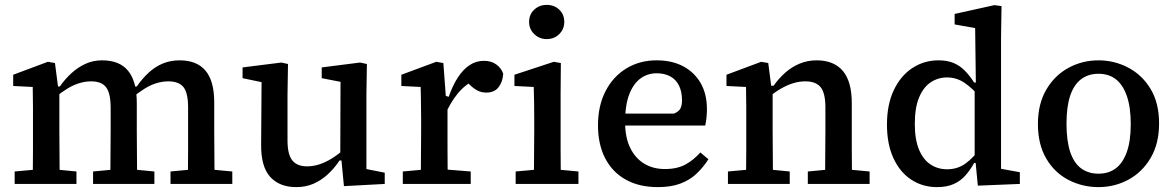

<svg xmlns="http://www.w3.org/2000/svg" viewBox="-20 -753 4809 786"><path d="M40 0V-51L150 -61H190L293 -51V0ZM114 0Q114 -30 114.5 -67Q115 -104 115 -143Q115 -182 115 -215V-268Q115 -294 115 -315Q115 -336 114.5 -356Q114 -376 114 -397L34 -401V-447L176 -500L205 -495L219 -387L223 -386V-215Q223 -182 223.5 -143Q224 -104 224 -67Q224 -30 225 0ZM361 0V-51L467 -61H507L612 -51V0ZM431 0Q432 -30 432 -67Q432 -104 432.5 -142.5Q433 -181 433 -215V-312Q433 -371 414.5 -395.5Q396 -420 353 -420Q329 -420 304.5 -412.5Q280 -405 255.5 -390Q231 -375 205 -354L199 -399H225Q246 -429 272 -453Q298 -477 329.5 -491.5Q361 -506 398 -506Q470 -506 505 -462.5Q540 -419 540 -331V-215Q540 -181 540.5 -142.5Q541 -104 541 -67Q541 -30 542 0ZM678 0V-51L784 -61H824L931 -51V0ZM749 0Q749 -30 749.5 -67Q750 -104 750 -142.5Q750 -181 750 -215V-313Q750 -373 731 -396.5Q712 -420 669 -420Q646 -420 622 -413Q598 -406 573.5 -391Q549 -376 522 -354L514 -399H540Q562 -431 588.5 -455.5Q615 -480 646.5 -493Q678 -506 715 -506Q786 -506 821.5 -463.5Q857 -421 857 -334V-215Q857 -181 857.5 -142.5Q858 -104 858 -67Q858 -30 859 0Z M1193 13Q1124 13 1086 -29Q1048 -71 1049 -162L1051 -447L1083 -410L973 -433V-477L1132 -497L1159 -491L1157 -367V-178Q1157 -121 1176.5 -96.5Q1196 -72 1237 -72Q1263 -72 1288.5 -80.5Q1314 -89 1339.5 -105Q1365 -121 1390 -143L1398 -96H1370Q1348 -63 1321 -38.5Q1294 -14 1262.5 -0.5Q1231 13 1193 13ZM1388 9 1377 -105 1373 -106 1374 -418 1297 -433V-477L1454 -497L1482 -491L1480 -367V-61L1555 -46V0Z M1629 0V-51L1739 -61H1783L1907 -51V0ZM1702 0Q1703 -30 1703 -67Q1703 -104 1703.5 -143Q1704 -182 1704 -215V-268Q1704 -294 1703.5 -315Q1703 -336 1703 -356Q1703 -376 1702 -397L1623 -401V-447L1766 -500L1795 -495L1805 -360L1812 -359V-215Q1812 -182 1812 -143Q1812 -104 1812.5 -67Q1813 -30 1813 0ZM1801 -280 1792 -357H1817Q1833 -403 1854.5 -436Q1876 -469 1902.5 -486.5Q1929 -504 1961 -504Q1992 -504 2012.5 -488.5Q2033 -473 2040 -451Q2038 -418 2021 -396Q2004 -374 1971 -374Q1950 -374 1933.5 -383Q1917 -392 1903 -406L1880 -429L1932 -430Q1884 -408 1852.5 -368.5Q1821 -329 1801 -280Z M2091 0V-51L2201 -61H2241L2348 -51V0ZM2165 0Q2166 -30 2166 -67Q2166 -104 2166.5 -143Q2167 -182 2167 -215V-267Q2167 -304 2166.5 -334.5Q2166 -365 2165 -397L2086 -401V-447L2247 -500L2276 -495L2275 -369V-215Q2275 -182 2275 -143Q2275 -104 2275.5 -67Q2276 -30 2276 0ZM2218 -593Q2188 -593 2167 -613.5Q2146 -634 2146 -663Q2146 -694 2167 -713.5Q2188 -733 2218 -733Q2249 -733 2269.5 -713.5Q2290 -694 2290 -663Q2290 -634 2269.5 -613.5Q2249 -593 2218 -593Z M2673 13Q2597 13 2542 -17.5Q2487 -48 2457.5 -105Q2428 -162 2428 -240Q2428 -319 2458.5 -379Q2489 -439 2543.5 -472.5Q2598 -506 2668 -506Q2731 -506 2777 -481.5Q2823 -457 2848.5 -412.5Q2874 -368 2874 -306Q2874 -287 2872 -269.5Q2870 -252 2867 -239H2493V-288H2739Q2759 -296 2765.5 -309Q2772 -322 2772 -341Q2772 -378 2759.5 -403Q2747 -428 2723.5 -440.5Q2700 -453 2668 -453Q2632 -453 2603 -432.5Q2574 -412 2556.5 -368Q2539 -324 2539 -253Q2539 -191 2559.5 -148.5Q2580 -106 2616.5 -83.5Q2653 -61 2702 -61Q2752 -61 2786 -79.5Q2820 -98 2847 -129L2880 -101Q2859 -68 2831.5 -42Q2804 -16 2765.5 -1.5Q2727 13 2673 13Z M2960 0V-51L3070 -61H3110L3213 -51V0ZM3034 0Q3034 -30 3034.5 -67Q3035 -104 3035 -143Q3035 -182 3035 -215V-268Q3035 -294 3035 -315Q3035 -336 3034.5 -356Q3034 -376 3034 -397L2954 -401V-447L3096 -500L3125 -495L3139 -387L3143 -386V-215Q3143 -182 3143.5 -143Q3144 -104 3144 -67Q3144 -30 3145 0ZM3287 0V-51L3393 -61H3433L3540 -51V0ZM3357 0Q3358 -30 3358 -67Q3358 -104 3358.5 -142.5Q3359 -181 3359 -215V-313Q3359 -372 3339.5 -396Q3320 -420 3277 -420Q3252 -420 3227.5 -412.5Q3203 -405 3177.5 -390.5Q3152 -376 3126 -354L3120 -402H3147Q3168 -432 3194.5 -455.5Q3221 -479 3253.5 -492.5Q3286 -506 3323 -506Q3394 -506 3430.5 -462.5Q3467 -419 3467 -331V-215Q3467 -181 3467 -142.5Q3467 -104 3467.5 -67Q3468 -30 3468 0Z M3816 13Q3757 13 3710.5 -17.5Q3664 -48 3637.5 -105.5Q3611 -163 3611 -243Q3611 -325 3639 -384Q3667 -443 3715 -474.5Q3763 -506 3822 -506Q3858 -506 3884 -495Q3910 -484 3930 -463.5Q3950 -443 3968 -415H4005L4000 -347Q3961 -392 3928.5 -414Q3896 -436 3857 -436Q3820 -436 3790 -416Q3760 -396 3742.5 -354Q3725 -312 3725 -246Q3725 -182 3742 -141Q3759 -100 3789 -80Q3819 -60 3857 -60Q3900 -60 3932.5 -83.5Q3965 -107 4000 -154L4005 -86H3968Q3952 -57 3932 -34.5Q3912 -12 3884 0.5Q3856 13 3816 13ZM3983 7 3973 -97 3970 -99V-396L3975 -403L3972 -638L3888 -653V-696L4051 -732L4080 -728L4078 -598V-62L4155 -48V0Z M4477 13Q4411 13 4354 -16.5Q4297 -46 4263 -104Q4229 -162 4229 -245Q4229 -328 4263.5 -386.5Q4298 -445 4354.5 -475.5Q4411 -506 4477 -506Q4542 -506 4599 -476Q4656 -446 4690.5 -388.5Q4725 -331 4725 -248Q4725 -165 4690.5 -106.5Q4656 -48 4599.5 -17.5Q4543 13 4477 13ZM4477 -42Q4519 -42 4548 -64Q4577 -86 4593 -131Q4609 -176 4609 -245Q4609 -314 4593 -360Q4577 -406 4548 -428.5Q4519 -451 4477 -451Q4435 -451 4405.5 -428.5Q4376 -406 4361 -361Q4346 -316 4346 -247Q4346 -177 4361 -131.5Q4376 -86 4405.5 -64Q4435 -42 4477 -42Z"/></svg>

Font: Source Serif 4 Medium
Style: Regular
Weight: 500
Designer: Frank Grießhammer
Foundry: Adobe Systems Incorporated
Version: Version 4.004;hotconv 1.0.116;makeotfexe 2.5.65601